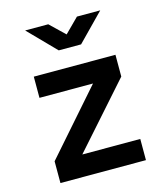

<svg xmlns="http://www.w3.org/2000/svg" viewBox="-116 -874 832 963"><g transform="rotate(-15 300.0 -392.5)"><path d="M358 -645 495 -785H374L301 -712L225 -785H105L242 -645ZM522 0V-110H221L511 -437V-550H87V-440H365L78 -113V0Z"/></g></svg>

Font: Tekne LDO
Style: Bold
Weight: 700
Monospace: yes
Designer: Alessio Laiso, Mario Rullo, Paolo Rosset
Foundry: Alessio Laiso
Version: Version 1.000;hotconv 1.0.109;makeotfexe 2.5.65596